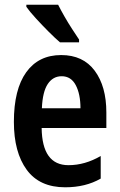

<svg xmlns="http://www.w3.org/2000/svg" viewBox="-20 -786 508 816"><path d="M240 -552Q333 -552 382.5 -485.5Q432 -419 432 -308V-242H157Q159 -84 271 -84Q341 -84 408 -123V-27Q344 10 257 10Q148 10 93.5 -64.5Q39 -139 39 -268Q39 -406 91.5 -479Q144 -552 240 -552ZM242 -462Q205 -462 183 -429Q161 -396 158 -326H322Q322 -386 302 -424Q282 -462 242 -462ZM227 -766Q238 -744 254 -716Q270 -688 287 -662Q304 -636 316 -618V-606H235Q215 -623 187 -651Q159 -679 132.5 -708Q106 -737 92 -757V-766Z"/></svg>

Font: Avrile Sans Condensed SemiBold
Style: Regular
Weight: 600
Width: 3
Designer: Monotype Design Team
Foundry: Monotype Imaging Inc.
Version: Version 2.001;September 10, 2019;FontCreator 11.5.0.2425 64-